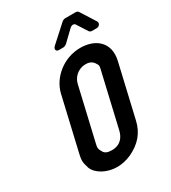

<svg xmlns="http://www.w3.org/2000/svg" viewBox="-207 -962 952 1071"><g transform="rotate(-30 268.5 -426.0)"><path d="M158 -505 79 -165C71 -130 69 -115 83 -73C99 -28 161 6 226 6C257 6 287 -1 317 -14C386 -46 429 -95 445 -165L524 -505C549 -613 477 -673 378 -673C273 -673 180 -599 158 -505ZM412 -552C425 -534 421 -528 416 -505L337 -165C328 -127 304 -90 247 -90C220 -90 204 -97 196 -111C181 -134 182 -145 187 -165L266 -505C274 -541 306 -579 360 -579C384 -579 401 -570 412 -552ZM423 -797 466 -730C468 -726 477 -722 481 -722H513C531 -722 543 -740 534 -754L473 -850C471 -854 462 -858 458 -858H387C383 -858 372 -854 368 -850L261 -753C247 -740 251 -722 269 -722H300C304 -722 315 -727 319 -730L389 -797C401 -808 417 -808 423 -797Z"/></g></svg>

Font: DIN Rundschrift
Style: MittelKursiv
Weight: 400
Version: Version 1.027